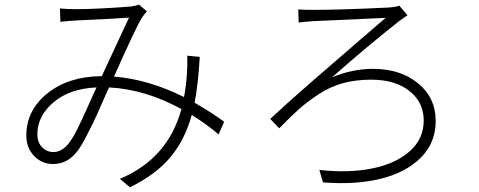

<svg xmlns="http://www.w3.org/2000/svg" viewBox="-20 -752 2040 817"><path d="M271 -140Q289 -163 308 -200.5Q327 -238 354 -299Q381 -360 391 -380Q276 -375 207.5 -316.5Q139 -258 139 -181Q139 -146 159 -125.5Q179 -105 207 -105Q242 -105 271 -140ZM934 -234 910 -180Q864 -220 796 -263Q767 -157 705 -83Q643 -9 533 45L490 9Q694 -76 752 -288Q598 -372 444 -380Q438 -368 414 -313Q390 -258 377.5 -232Q365 -206 346 -169.5Q327 -133 313 -114Q270 -54 206 -54Q158 -54 125 -88.5Q92 -123 92 -175Q92 -283 182 -355Q272 -427 413 -428Q526 -672 529 -677Q462 -672 305 -665Q303 -665 276 -663Q249 -661 237 -659L235 -716Q268 -713 303 -713Q388 -713 535 -724Q560 -728 572 -732L605 -704Q591 -688 583 -675Q561 -641 465 -426Q610 -415 763 -339Q772 -387 775 -434Q778 -470 777 -515L830 -510Q823 -389 808 -315Q879 -274 934 -234Z M1249 -712Q1268 -710 1311 -710Q1431 -710 1634 -720Q1664 -722 1679 -728L1714 -687Q1709 -684 1695 -674Q1681 -664 1678 -662Q1527 -542 1393 -423Q1479 -459 1567 -459Q1684 -459 1759 -397.5Q1834 -336 1834 -237Q1834 -144 1770 -80.5Q1706 -17 1598.5 9Q1491 35 1354 24L1339 -29Q1462 -15 1562.5 -35Q1663 -55 1723 -108Q1783 -161 1783 -239Q1783 -317 1722 -365Q1661 -413 1560 -413Q1494 -413 1439 -398Q1384 -383 1334.5 -350Q1285 -317 1252 -287.5Q1219 -258 1168 -206L1130 -246Q1196 -308 1294.5 -394Q1393 -480 1496 -568.5Q1599 -657 1621 -676L1313 -662Q1278 -660 1251 -656Z"/></svg>

Font: Noto Sans Korean Light
Style: Regular
Weight: 300
Designer: Ryoko NISHIZUKA  (kana & ideographs); Paul D. Hunt (Latin, Greek & Cyrillic); Wenlong ZHANG  (bopomofo); Sandoll Communi
Foundry: Adobe Systems Incorporated
Version: Version 1.000;PS 1;hotconv 1.0.78;makeotf.lib2.5.61930